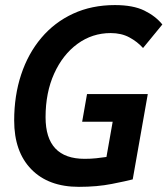

<svg xmlns="http://www.w3.org/2000/svg" viewBox="-20 -723 657 753"><path d="M289.6 9.8Q169.9 9.8 102.8 -59.1Q35.6 -127.9 35.6 -250.5Q35.6 -348.1 63 -430.7Q90.3 -513.2 142.1 -574.5Q193.8 -635.7 266.8 -669.4Q339.8 -703.1 430.7 -703.1Q502 -703.1 545.9 -681.6Q589.8 -660.2 616.7 -627L541 -534.7Q518.6 -559.6 487.3 -576.4Q456.1 -593.3 414.1 -593.3Q341.8 -593.3 283.9 -551Q226.1 -508.8 192.4 -434.3Q158.7 -359.9 158.7 -263.2Q158.7 -100.1 312 -100.1Q335.4 -100.1 356.9 -102.3Q378.4 -104.5 397.5 -107.4L421.9 -245.6H302.2L321.3 -354H559.6L500.5 -19.5Q477.1 -13.2 418.9 -1.7Q360.8 9.8 289.6 9.8Z"/></svg>

Font: Cascadia Code NF SemiBold
Style: Italic
Weight: 600
Italic angle: -10°
Monospace: yes
Designer: Aaron Bell
Foundry: Saja Typeworks
Version: Version 2404.023; ttfautohint (v1.8.4)